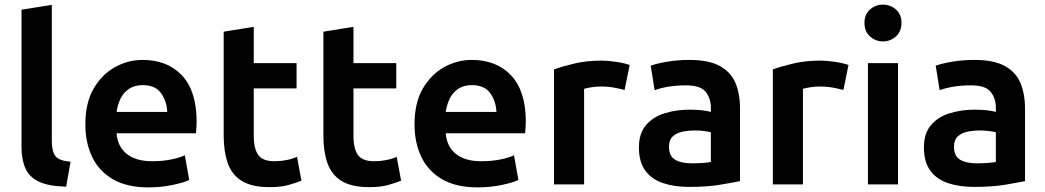

<svg xmlns="http://www.w3.org/2000/svg" viewBox="-20 -797 4519 830"><path d="M266 10Q189 8 147.5 -12Q106 -32 89.5 -70Q73 -108 73 -162V-755L204 -776V-186Q204 -144 219 -123Q234 -102 285 -98Z M622 13Q528 13 467.5 -22.5Q407 -58 378 -119.5Q349 -181 349 -259Q349 -352 384.5 -413.5Q420 -475 476.5 -506.5Q533 -538 596 -538Q704 -538 767 -470.5Q830 -403 830 -271Q830 -260 829 -246Q828 -232 827 -221H484Q488 -164 527.5 -132Q567 -100 638 -100Q682 -100 719.5 -107.5Q757 -115 779 -126L798 -19Q776 -8 726.5 2.5Q677 13 622 13ZM484 -313H703Q701 -360 676 -394.5Q651 -429 597 -429Q561 -429 537 -412.5Q513 -396 500.5 -369.5Q488 -343 484 -313Z M1146 12Q1068 12 1025 -15Q982 -42 964.5 -92Q947 -142 947 -210V-660L1077 -681V-524H1262V-415H1077V-210Q1077 -154 1096.5 -127Q1116 -100 1166 -100Q1193 -100 1218.5 -105Q1244 -110 1264 -119L1283 -16Q1259 -6 1226 3Q1193 12 1146 12Z M1577 12Q1499 12 1456 -15Q1413 -42 1395.5 -92Q1378 -142 1378 -210V-660L1508 -681V-524H1693V-415H1508V-210Q1508 -154 1527.5 -127Q1547 -100 1597 -100Q1624 -100 1649.5 -105Q1675 -110 1695 -119L1714 -16Q1690 -6 1657 3Q1624 12 1577 12Z M2045 13Q1951 13 1890.5 -22.5Q1830 -58 1801 -119.5Q1772 -181 1772 -259Q1772 -352 1807.5 -413.5Q1843 -475 1899.5 -506.5Q1956 -538 2019 -538Q2127 -538 2190 -470.5Q2253 -403 2253 -271Q2253 -260 2252 -246Q2251 -232 2250 -221H1907Q1911 -164 1950.5 -132Q1990 -100 2061 -100Q2105 -100 2142.5 -107.5Q2180 -115 2202 -126L2221 -19Q2199 -8 2149.5 2.5Q2100 13 2045 13ZM1907 -313H2126Q2124 -360 2099 -394.5Q2074 -429 2020 -429Q1984 -429 1960 -412.5Q1936 -396 1923.5 -369.5Q1911 -343 1907 -313Z M2375 0V-497Q2411 -510 2463.5 -522.5Q2516 -535 2582 -535Q2607 -535 2644 -529.5Q2681 -524 2702 -516L2680 -408Q2662 -413 2635.5 -418Q2609 -423 2576 -423Q2556 -423 2535 -419.5Q2514 -416 2505 -413V0Z M2960 11Q2895 11 2846 -5.5Q2797 -22 2769.5 -59.5Q2742 -97 2742 -160Q2742 -220 2772.5 -256Q2803 -292 2853.5 -307.5Q2904 -323 2963 -323Q2992 -323 3016.5 -320Q3041 -317 3053 -313V-331Q3053 -372 3030.5 -400Q3008 -428 2946 -428Q2903 -428 2868 -422Q2833 -416 2810 -407L2793 -513Q2817 -522 2862.5 -530Q2908 -538 2960 -538Q3043 -538 3091 -512Q3139 -486 3159 -439Q3179 -392 3179 -328V-14Q3150 -8 3093.5 1.5Q3037 11 2960 11ZM2970 -91Q2995 -91 3017 -92.5Q3039 -94 3053 -97V-225Q3044 -228 3024.5 -230.5Q3005 -233 2984 -233Q2955 -233 2929.5 -227.5Q2904 -222 2888 -207Q2872 -192 2872 -163Q2872 -122 2898.5 -106.5Q2925 -91 2970 -91Z M3321 0V-497Q3357 -510 3409.5 -522.5Q3462 -535 3528 -535Q3553 -535 3590 -529.5Q3627 -524 3648 -516L3626 -408Q3608 -413 3581.5 -418Q3555 -423 3522 -423Q3502 -423 3481 -419.5Q3460 -416 3451 -413V0Z M3732 0V-524H3862V0ZM3797 -618Q3765 -618 3741 -639.5Q3717 -661 3717 -698Q3717 -735 3741 -756Q3765 -777 3797 -777Q3829 -777 3853 -756Q3877 -735 3877 -698Q3877 -661 3853 -639.5Q3829 -618 3797 -618Z M4192 11Q4127 11 4078 -5.5Q4029 -22 4001.5 -59.5Q3974 -97 3974 -160Q3974 -220 4004.5 -256Q4035 -292 4085.5 -307.5Q4136 -323 4195 -323Q4224 -323 4248.5 -320Q4273 -317 4285 -313V-331Q4285 -372 4262.5 -400Q4240 -428 4178 -428Q4135 -428 4100 -422Q4065 -416 4042 -407L4025 -513Q4049 -522 4094.5 -530Q4140 -538 4192 -538Q4275 -538 4323 -512Q4371 -486 4391 -439Q4411 -392 4411 -328V-14Q4382 -8 4325.5 1.5Q4269 11 4192 11ZM4202 -91Q4227 -91 4249 -92.5Q4271 -94 4285 -97V-225Q4276 -228 4256.5 -230.5Q4237 -233 4216 -233Q4187 -233 4161.5 -227.5Q4136 -222 4120 -207Q4104 -192 4104 -163Q4104 -122 4130.5 -106.5Q4157 -91 4202 -91Z"/></svg>

Font: Ubuntu Sans
Style: Bold
Weight: 700
Designer: Dalton Maag Ltd
Foundry: Dalton Maag Ltd
Version: Version 1.006; ttfautohint (v1.8.4.7-5d5b)